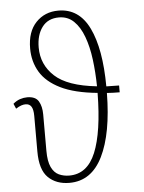

<svg xmlns="http://www.w3.org/2000/svg" viewBox="-55 -816 654 870"><g transform="rotate(-5 272.5 -381.0)"><path d="M226 10Q166 10 129.5 -25.5Q93 -61 93 -144V-306Q93 -335 84.5 -348.5Q76 -362 58 -362Q49 -362 38.5 -358.5Q28 -355 14 -346L4 -369Q19 -382 35.5 -387.5Q52 -393 68 -393Q106 -393 120 -369.5Q134 -346 134 -309V-144Q134 -96 146.5 -69.5Q159 -43 180.5 -33Q202 -23 228 -23Q310 -23 348 -115Q386 -207 388 -385Q284 -395 221 -426Q158 -457 129.5 -504.5Q101 -552 101 -612Q101 -688 141 -730Q181 -772 243 -772Q337 -772 383 -677Q429 -582 430 -411Q458 -410 488 -410V-379Q458 -379 430 -381Q428 -197 377 -93.5Q326 10 226 10ZM140 -613Q140 -535 197.5 -482Q255 -429 388 -415Q387 -479 379.5 -537.5Q372 -596 355 -642Q338 -688 310.5 -714.5Q283 -741 243 -741Q193 -741 166.5 -705.5Q140 -670 140 -613Z"/></g></svg>

Font: Noto Serif Condensed ExtraLight
Style: Regular
Weight: 200
Width: 3
Designer: Monotype Design Team
Foundry: Monotype Imaging Inc.
Version: Version 2.013; ttfautohint (v1.8.4.7-5d5b)